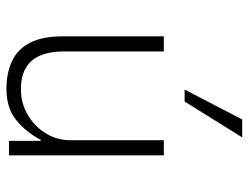

<svg xmlns="http://www.w3.org/2000/svg" viewBox="-110 -672 789 610"><g transform="rotate(90 285.0 -366.5)"><path d="M262 8Q210 8 172 -10.5Q134 -29 114.5 -68.5Q95 -108 95 -169V-492H143V-172Q143 -131 155.5 -100.5Q168 -70 194.5 -54Q221 -38 263 -38Q308 -38 345 -60Q382 -82 403.5 -117.5Q425 -153 425 -195V-492H473V0H427V-101H424Q399 -54 361 -23Q323 8 262 8ZM264 -558 359 -741H416L302 -558Z"/></g></svg>

Font: Nunito Sans 7pt SemiCondensed ExtraLight
Style: Regular
Weight: 250
Width: 4
Designer: Vernon Adams
Foundry: Vernon Adams
Version: Version 3.101;gftools[0.9.27]